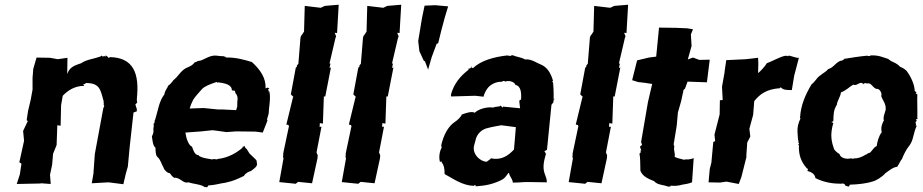

<svg xmlns="http://www.w3.org/2000/svg" viewBox="-20 -777 3912 814"><path d="M420 -346C418 -343 412 -349 424 -342C413 -348 424 -337 419 -335L422 -328L418 -318L417 -313L382 -124L379 -82L376 -40L369 0L440 -4L503 4L513 -39L522 -71L530 -156L546 -300L560 -305V-315L556 -327L554 -335L560 -340C560 -341 561 -341 561 -341C563 -343 558 -355 561 -360C565 -359 553 -363 560 -357C572 -466 546 -533 445 -535C443 -526 435 -539 439 -532C435 -539 436 -537 426 -543C434 -545 426 -537 429 -537C421 -543 412 -532 411 -543C411 -537 402 -541 408 -538C377 -527 347 -525 324 -509C294 -499 275 -492 265 -463L266 -532L225 -526L192 -532L135 -533L121 -485L118 -447V-397L110 -353L99 -307L93 -267L98 -264L78 -222L82 -180L62 -89L71 -83L64 -37L51 3L151 1L154 0L195 3L192 -36L201 -79L205 -125L220 -162L223 -246L237 -244L239 -331L246 -371C268 -394 297 -413 337 -413C336 -420 334 -412 333 -420C337 -418 344 -425 345 -425C406 -425 406 -393 420 -346Z M1069 -87 1067 -98 1038 -126 1026 -145C1020 -149 1018 -154 1016 -159L1012 -154C1014 -161 1002 -149 1010 -152C983 -129 948 -108 903 -103C897 -98 890 -106 880 -101C860 -105 842 -106 827 -114C825 -115 824 -116 822 -119C808 -120 802 -132 794 -155C779 -161 769 -192 766 -215L834 -220L881 -225L897 -223L940 -217L981 -220L1064 -219L1094 -215L1114 -266L1112 -271C1114 -276 1117 -289 1119 -295C1119 -318 1129 -360 1122 -389C1113 -385 1122 -393 1121 -390C1120 -394 1111 -396 1122 -401C1117 -405 1116 -408 1106 -402C1108 -446 1084 -481 1048 -514C1021 -522 980 -535 936 -533C941 -538 939 -530 933 -539C938 -536 922 -536 930 -539C905 -538 901 -543 884 -541C855 -536 839 -519 822 -519C818 -519 814 -514 806 -513C799 -505 794 -499 779 -493C749 -482 740 -459 720 -441C714 -439 708 -423 692 -413C692 -405 679 -395 677 -377C654 -348 650 -308 637 -267C632 -265 640 -259 631 -252L632 -241C627 -225 636 -221 624 -199C626 -188 627 -159 639 -151C640 -136 639 -119 648 -111C661 -100 666 -78 674 -65C676 -56 691 -42 700 -43C708 -30 720 -19 724 -24C752 -18 757 2 780 -4C798 3 824 3 843 13C846 16 846 16 858 17C863 10 866 8 861 9C895 8 913 0 934 -2C971 -10 984 -17 1014 -31C1021 -43 1033 -49 1044 -52C1056 -62 1074 -71 1069 -87ZM978 -383C994 -363 984 -353 986 -326L981 -310L922 -313H903L844 -319L784 -317C788 -331 791 -337 799 -354C809 -370 821 -381 836 -399C848 -412 871 -420 897 -429C906 -429 897 -423 905 -428C933 -424 963 -419 963 -394C979 -391 974 -396 978 -383Z M1303 0 1326 -106 1327 -118 1322 -131 1343 -240 1335 -239 1336 -255 1349 -253 1353 -368H1359L1383 -491L1377 -489L1381 -507L1377 -508L1402 -615L1405 -623L1399 -638L1409 -637L1416 -757L1357 -752L1340 -744L1272 -752L1269 -643L1259 -628L1257 -626L1254 -618L1245 -507L1238 -498L1239 -494L1234 -490L1213 -377L1224 -366L1222 -364L1194 -249L1203 -247L1205 -242L1181 -128L1180 -111L1182 -106L1164 -5L1233 2L1230 5L1244 -6Z M1568 0 1591 -106 1592 -118 1587 -131 1608 -240 1600 -239 1601 -255 1614 -253 1618 -368H1624L1648 -491L1642 -489L1646 -507L1642 -508L1667 -615L1670 -623L1664 -638L1674 -637L1681 -757L1622 -752L1605 -744L1537 -752L1534 -643L1524 -628L1522 -626L1519 -618L1510 -507L1503 -498L1504 -494L1499 -490L1478 -377L1489 -366L1487 -364L1459 -249L1468 -247L1470 -242L1446 -128L1445 -111L1447 -106L1429 -5L1498 2L1495 5L1509 -6Z M1880 -750 1825 -755 1780 -753 1769 -700 1753 -603 1758 -560 1776 -521 1782 -516 1795 -482 1810 -534 1831 -591 1836 -593 1838 -595 1851 -648 1866 -704Z M2295 -127C2297 -118 2291 -124 2294 -124L2293 -128L2288 -136L2299 -142L2318 -333L2326 -343L2328 -359C2335 -356 2330 -357 2327 -355C2328 -386 2326 -414 2325 -426C2320 -433 2320 -433 2325 -433C2314 -473 2296 -493 2276 -502C2255 -510 2233 -528 2206 -525C2189 -535 2170 -535 2154 -543C2149 -541 2151 -545 2143 -539C2139 -542 2143 -539 2130 -542C2071 -535 2019 -520 1985 -488C1977 -491 1975 -494 1979 -498C1978 -486 1968 -485 1965 -486C1965 -481 1974 -480 1970 -484C1930 -454 1905 -422 1892 -377C1896 -377 1889 -377 1893 -368L1995 -371L2030 -367C2033 -380 2039 -391 2045 -400C2059 -421 2088 -432 2106 -430C2120 -438 2120 -431 2122 -431C2138 -438 2163 -429 2165 -417C2189 -413 2191 -382 2189 -355C2180 -352 2182 -350 2182 -343L2185 -318L2113 -325C2108 -319 2111 -319 2103 -330C2101 -323 2084 -327 2071 -321C2046 -325 2008 -315 1993 -299C1979 -307 1950 -296 1937 -291C1937 -283 1916 -265 1911 -262C1881 -243 1861 -207 1850 -159C1856 -162 1848 -154 1853 -153C1845 -138 1839 -114 1845 -91C1852 -92 1854 -94 1852 -90C1862 -77 1865 -64 1865 -39C1902 -19 1941 10 1990 11C1990 2 1993 14 1992 8C2004 9 1993 9 1997 13C2039 10 2072 4 2110 -16C2122 -23 2128 -34 2135 -43C2135 -44 2136 -44 2139 -42C2137 -35 2150 -23 2154 -6C2152 1 2163 -5 2169 -3L2204 -5H2237L2297 -4L2298 -1C2299 -19 2295 -23 2292 -33C2280 -62 2283 -85 2295 -127ZM1998 -190C2005 -211 2023 -230 2051 -235C2069 -240 2086 -242 2105 -246L2167 -238L2163 -189L2159 -143C2135 -117 2104 -96 2062 -106C2059 -102 2048 -95 2043 -91C2015 -93 1984 -122 1989 -155C1992 -158 1990 -150 1988 -153C1990 -161 1998 -188 1998 -190Z M2530 0 2553 -106 2554 -118 2549 -131 2570 -240 2562 -239 2563 -255 2576 -253 2580 -368H2586L2610 -491L2604 -489L2608 -507L2604 -508L2629 -615L2632 -623L2626 -638L2636 -637L2643 -757L2584 -752L2567 -744L2499 -752L2496 -643L2486 -628L2484 -626L2481 -618L2472 -507L2465 -498L2466 -494L2461 -490L2440 -377L2451 -366L2449 -364L2421 -249L2430 -247L2432 -242L2408 -128L2407 -111L2409 -106L2391 -5L2460 2L2457 5L2471 -6Z M2817 16C2812 13 2816 9 2821 16L2823 10C2838 12 2856 11 2872 6C2890 3 2898 2 2914 -4L2921 -107C2916 -104 2907 -102 2898 -101C2892 -101 2890 -102 2878 -100C2867 -104 2848 -106 2840 -113C2844 -128 2834 -141 2839 -155L2836 -165L2849 -244L2854 -300L2868 -349L2878 -396L2884 -401L2895 -431L2977 -428L2989 -524L2945 -523L2918 -533L2896 -525L2912 -582L2909 -631L2918 -653L2893 -657L2846 -659L2774 -660L2762 -537L2731 -533L2681 -521L2660 -437L2686 -429L2713 -426L2745 -421L2727 -344L2698 -175L2702 -163L2693 -155L2699 -139H2695C2695 -139 2700 -130 2691 -126C2695 -107 2694 -86 2695 -53C2705 -29 2726 -20 2753 -9C2768 9 2794 5 2817 16Z M3323 -541 3321 -538C3321 -538 3320 -542 3306 -540C3283 -534 3253 -517 3231 -509C3223 -495 3204 -475 3194 -467L3195 -507L3194 -532L3142 -526L3059 -522L3052 -474V-471L3041 -409L3044 -353L3032 -352L3031 -292L3009 -206L3012 -179L3004 -175L2996 -88L2989 -60L2984 -4L3032 -3L3060 -7L3112 3L3123 -26L3145 -113L3144 -115L3148 -173L3161 -198L3157 -231L3173 -290L3178 -353C3174 -351 3184 -345 3179 -350C3202 -378 3230 -399 3286 -403C3278 -396 3287 -405 3290 -407C3302 -393 3322 -396 3337 -395L3347 -456C3354 -481 3360 -507 3367 -532C3355 -530 3331 -542 3323 -541Z M3372 -280C3371 -288 3371 -273 3374 -275C3364 -256 3360 -235 3361 -220C3362 -204 3362 -188 3366 -173L3360 -178C3367 -170 3371 -169 3364 -164C3370 -159 3366 -161 3367 -158C3366 -118 3377 -91 3400 -64C3402 -59 3409 -67 3403 -52C3424 -47 3435 -37 3437 -22C3474 -3 3513 2 3546 2C3549 0 3562 0 3563 9C3554 10 3561 9 3563 9C3564 8 3564 12 3579 14C3578 14 3585 6 3582 6C3620 5 3657 0 3678 -7C3695 -11 3720 -27 3734 -43C3751 -55 3766 -68 3784 -70C3796 -89 3798 -97 3804 -103C3811 -121 3822 -144 3837 -162C3854 -187 3850 -207 3867 -245C3860 -243 3863 -243 3864 -253C3858 -254 3863 -264 3867 -264L3863 -271C3875 -275 3872 -270 3869 -275C3870 -316 3868 -340 3869 -378C3866 -380 3872 -374 3862 -381C3865 -387 3870 -383 3858 -391C3858 -415 3844 -449 3824 -476C3814 -487 3800 -492 3796 -494C3776 -515 3763 -511 3746 -527C3723 -534 3705 -544 3670 -542C3670 -537 3657 -540 3656 -541C3616 -537 3588 -532 3556 -527C3563 -525 3556 -524 3556 -524C3545 -516 3546 -522 3538 -517C3519 -506 3512 -490 3491 -484C3480 -469 3455 -461 3441 -441C3435 -434 3427 -423 3421 -420C3395 -377 3375 -331 3372 -280ZM3728 -263 3726 -265C3715 -241 3715 -233 3718 -216C3706 -202 3698 -172 3697 -158C3683 -151 3681 -142 3668 -129C3661 -131 3652 -119 3651 -122C3638 -114 3628 -109 3612 -106C3598 -107 3595 -101 3589 -106C3566 -100 3543 -108 3539 -124C3528 -130 3519 -140 3517 -143C3505 -176 3498 -205 3513 -256C3505 -258 3502 -261 3509 -261L3513 -264C3514 -290 3513 -310 3528 -333C3528 -347 3544 -368 3545 -385C3570 -395 3581 -409 3597 -418C3612 -413 3615 -423 3631 -426C3641 -421 3643 -424 3636 -418C3645 -421 3643 -428 3655 -423C3674 -428 3676 -409 3695 -400C3710 -404 3721 -379 3716 -370C3722 -351 3737 -338 3735 -312C3731 -295 3722 -280 3728 -263Z"/></svg>

Font: Asimov Print
Style: DIt
Weight: 250
Width: 0
Designer: Google
Version: Version 2.000980: 2014